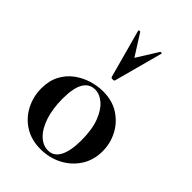

<svg xmlns="http://www.w3.org/2000/svg" viewBox="-219 -822 928 928"><g transform="rotate(45 244.5 -358.5)"><path d="M237 13Q174 13 128 -16Q82 -45 57 -93.5Q32 -142 32 -198Q32 -250 52 -288Q72 -326 105 -350.5Q138 -375 177 -387Q216 -399 254 -399Q318 -399 363.5 -369Q409 -339 433 -292Q457 -245 457 -192Q457 -131 426.5 -84.5Q396 -38 346 -12.5Q296 13 237 13ZM267 -8Q307 -8 327 -47Q347 -86 347 -157Q347 -230 328.5 -279Q310 -328 281 -353Q252 -378 220 -378Q181 -378 160.5 -343Q140 -308 140 -235Q140 -167 157 -115.5Q174 -64 203 -36Q232 -8 267 -8ZM166 -726Q165 -729 170.5 -730Q176 -731 177 -729L246 -620L314 -729Q316 -731 321 -730Q326 -729 324 -726L257 -477Q256 -472 246 -472Q236 -472 234 -477Z"/></g></svg>

Font: Cormorant Garamond Light
Style: Bold
Weight: 700
Version: Version 4.001